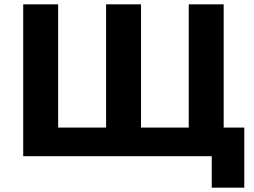

<svg xmlns="http://www.w3.org/2000/svg" viewBox="-20 -720 1170 885"><path d="M1106 -132V145H956V0H87V-700H248V-132H469V-700H630V-132H850V-700H1011V-132Z"/></svg>

Font: CMG Sans
Style: Bold
Weight: 700
Designer: Julieta Ulanovsky
Foundry: Julieta Ulanovsky
Version: Version 7.200